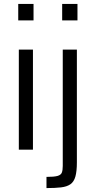

<svg xmlns="http://www.w3.org/2000/svg" viewBox="-20 -763 491 979"><path d="M73 -659V-743H151V-659ZM76 0V-510H148V0ZM297 -659V-743H375V-659ZM217 196V139Q256 139 273.5 134Q291 129 295.5 116.5Q300 104 300 83V-510H372V65Q372 110 364.5 137Q357 164 339 176.5Q321 189 291 192.5Q261 196 217 196Z"/></svg>

Font: Saira SemiCondensed
Style: Regular
Weight: 400
Width: 4
Designer: Hector Gatti with collaboration of the Omnibus-Type team
Foundry: Omnibus-Type
Version: Version 1.101